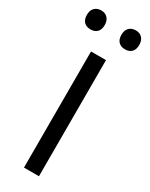

<svg xmlns="http://www.w3.org/2000/svg" viewBox="-260 -976 799 1021"><g transform="rotate(30 139.0 -465.0)"><path d="M94 0V-713H186V0ZM244 -813Q219.5 -813 204.5 -827.5Q189.5 -842 189.5 -871Q189.5 -899 204.5 -914.2Q219.5 -929.5 245 -929.5Q270 -929.5 284.5 -913.8Q299 -898 299 -871Q299 -842 284.2 -827.5Q269.5 -813 244 -813ZM32 -813Q7.5 -813 -7.5 -827.5Q-22.5 -842 -22.5 -871Q-22.5 -899 -7.5 -914.2Q7.5 -929.5 33 -929.5Q57.5 -929.5 72.2 -913.8Q87 -898 87 -871Q87 -842 72.2 -827.5Q57.5 -813 32 -813Z"/></g></svg>

Font: Commissioner
Style: Regular
Weight: 400
Designer: Kostas Bartsokas
Foundry: Kostas Bartsokas
Version: Version 1.000; ttfautohint (v1.8.3)